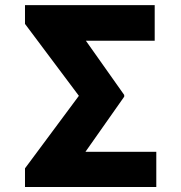

<svg xmlns="http://www.w3.org/2000/svg" viewBox="-20 -749 726 769"><path d="M145 -141.1H606V0H145ZM172.4 -728.5H599.6V-585.9H172.4ZM223.1 -728.5 477.5 -368.7V-361.8L223.1 0H80.1V-74.7L295.9 -365.2L80.1 -653.3V-728.5Z"/></svg>

Font: My Font
Style: Regular
Weight: 500
Designer: Rasmus Andersson
Foundry: rsms
Version: Version 0.001